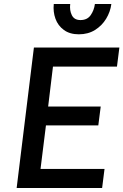

<svg xmlns="http://www.w3.org/2000/svg" viewBox="-20 -937 615 957"><path d="M63 0 149 -700H575L563 -605H244L220 -406H482L470 -312H209L182 -95H501L489 0ZM373 -766Q328 -766 298.5 -787.5Q269 -809 256.5 -843.5Q244 -878 248 -917H330Q326 -886 338 -861.5Q350 -837 381 -837Q415 -837 432 -861.5Q449 -886 453 -917H535Q530 -878 509 -843.5Q488 -809 453.5 -787.5Q419 -766 373 -766Z"/></svg>

Font: Inclusive Sans Medium
Style: Italic
Weight: 500
Italic angle: -7°
Designer: Olivia King
Foundry: Olivia King
Version: Version 2.004